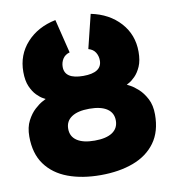

<svg xmlns="http://www.w3.org/2000/svg" viewBox="-84 -811 813 899"><g transform="rotate(-10 323.0 -361.0)"><path d="M367.7 -576.7 407.2 -737.3Q493.2 -719.7 545.2 -662.4Q597.2 -605 597.2 -523.9Q597.2 -481.9 585 -454.3Q572.8 -426.8 556.6 -410.6Q540.5 -394.5 528.3 -387.9Q516.1 -381.3 516.1 -381.3Q516.1 -381.3 532.2 -372.8Q548.3 -364.3 569.1 -345.5Q589.8 -326.7 606 -295.9Q622.1 -265.1 622.1 -221.2Q622.1 -140.1 584 -87.9Q545.9 -35.6 478.5 -10.5Q411.1 14.6 323.2 14.6Q235.4 14.6 168 -10.5Q100.6 -35.6 62.5 -87.9Q24.4 -140.1 24.4 -221.2Q24.4 -265.1 40.5 -295.9Q56.6 -326.7 77.4 -345.5Q98.1 -364.3 114.3 -372.8Q130.4 -381.3 130.4 -381.3Q130.4 -381.3 118.2 -387.9Q106 -394.5 89.8 -410.6Q73.7 -426.8 61.5 -454.3Q49.3 -481.9 49.3 -523.9Q49.3 -605 101.3 -662.4Q153.3 -719.7 239.3 -737.3L278.8 -576.7Q256.3 -570.3 245.6 -553.2Q234.9 -536.1 234.9 -515.1Q234.9 -457 323.2 -457Q411.6 -457 411.6 -515.1Q411.6 -536.1 401.1 -553.2Q390.6 -570.3 367.7 -576.7ZM323.2 -300.8Q268.6 -300.8 239.3 -281.2Q210 -261.7 210 -225.1Q210 -188.5 239.3 -168.9Q268.6 -149.4 323.2 -149.4Q378.4 -149.4 407.5 -168.9Q436.5 -188.5 436.5 -225.1Q436.5 -261.7 407.5 -281.2Q378.4 -300.8 323.2 -300.8Z"/></g></svg>

Font: Giphurs Black
Style: Regular
Weight: 900
Version: Version 0.920; ttfautohint (v1.8.4.7-5d5b)